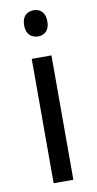

<svg xmlns="http://www.w3.org/2000/svg" viewBox="-85 -776 412 815"><g transform="rotate(-10 120.5 -369.0)"><path d="M122 -738Q143 -738 157 -724Q171 -710 171 -681Q171 -653 157 -639Q143 -625 122 -625Q100 -625 85.5 -639Q71 -653 71 -681Q71 -710 85 -724Q99 -738 122 -738ZM163 -536V0H78V-536Z"/></g></svg>

Font: Noto Sans Kannada SemiCondensed
Style: Regular
Weight: 400
Width: 4
Designer: Jelle Bosma - Monotype Design Team
Foundry: Monotype Imaging Inc.
Version: Version 2.005; ttfautohint (v1.8.4.7-5d5b)